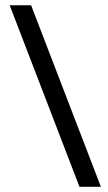

<svg xmlns="http://www.w3.org/2000/svg" viewBox="-20 -654 412 735"><path d="M284.2 61 17.1 -633.8H99.1L366.2 61Z"/></svg>

Font: Yantramanav
Style: Regular
Weight: 400
Version: Version 1.000;PS 1.0;hotconv 1.0.72;makeotf.lib2.5.5900; ttf